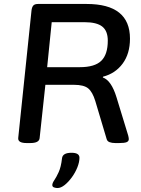

<svg xmlns="http://www.w3.org/2000/svg" viewBox="-20 -720 711 969"><path d="M115 2Q69 2 72 -24L139 -667Q141 -684 148 -692Q155 -700 172 -700H417Q636 -700 636 -525Q636 -449 599 -399Q562 -349 500 -333L499 -329Q542 -314 568 -229L627 -36Q630 -24 630 -18Q630 -7 619 -2.5Q608 2 581 2H562Q545 2 533 -2.5Q521 -7 518 -19L461 -210Q447 -256 425 -274Q403 -292 353 -292H209L180 -23Q179 -11 167.5 -4.5Q156 2 131 2ZM218 -381H383Q458 -381 491 -413Q524 -445 524 -515Q524 -564 496 -586Q468 -608 407 -608H241ZM270 229Q262 229 253 226Q244 223 244 214Q244 204 254 189.5Q264 175 276 149Q288 123 293 79Q296 51 341 51Q381 51 381 76Q381 98 370.5 124.5Q360 151 342.5 175Q325 199 306 214Q287 229 270 229Z"/></svg>

Font: Asap Semi Expanded Semi Expanded Medium
Style: Italic
Weight: 500
Width: 6
Italic angle: -6°
Designer: Pablo Cosgaya
Foundry: Omnibus-Type
Version: Version 3.001; ttfautohint (v1.8.4.7-5d5b)